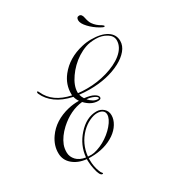

<svg xmlns="http://www.w3.org/2000/svg" viewBox="-253 -1008 1196 1292"><g transform="rotate(-30 344.5 -362.0)"><path d="M671.9 -718.3Q671.9 -712.4 667 -712.4Q661.1 -712.4 640.6 -723.9Q620.1 -735.4 601.3 -750.2Q582.5 -765.1 568.4 -780.3Q537.1 -813.5 537.1 -838.4Q537.1 -863.3 558.1 -863.3Q579.1 -863.3 585 -828.6Q591.3 -796.9 603 -779.8Q623 -750 659.7 -730L668.9 -722.7Q671.9 -720.7 671.9 -718.3ZM161.6 139.2Q141.6 139.2 128.9 79.1Q121.6 47.9 120.6 13.7V-0.5Q55.2 -7.3 14.6 -43Q-24.4 -77.1 -25.4 -127.9Q-27.3 -189.5 12.2 -246.1Q70.8 -330.6 188 -358.4Q226.1 -367.2 268.1 -367.2H271Q257.8 -385.3 252 -408.7Q175.3 -425.3 127.2 -460.7Q79.1 -496.1 58.1 -543.5Q55.2 -548.8 55.2 -555.2Q55.2 -561.5 59.8 -561.5Q64.5 -561.5 69.3 -549.8Q113.8 -450.2 249.5 -421.9Q249 -424.3 249 -427.2Q249 -430.2 249 -433.1Q248 -505.9 294.9 -565.9Q360.4 -649.4 477.1 -675.8Q512.2 -684.1 546.4 -684.1Q625.5 -684.1 669.4 -656Q713.4 -627.9 713.4 -577.6Q713.4 -540 686 -507.1Q658.7 -474.1 612.3 -449.7Q511.2 -397 373 -397Q330.1 -397 293 -401.9Q297.9 -382.8 309.1 -365.2Q356.9 -359.9 381.6 -345.9Q406.2 -332 406.7 -316.9Q406.7 -301.3 382.8 -301.3Q330.6 -301.3 285.2 -349.6Q190.4 -339.4 106.9 -263.7Q55.7 -216.3 35.2 -164.1Q24.9 -137.2 25.6 -105Q26.4 -72.8 50.5 -46.6Q74.7 -20.5 121.6 -13.2Q129.4 -103 192.9 -173.8Q257.8 -246.6 336.4 -246.6Q367.2 -246.6 389.9 -226.6Q412.6 -206.5 412.6 -173.8Q412.6 -141.1 392.6 -108.2Q372.6 -75.2 337.4 -50.8Q261.7 1 152.8 1L135.3 0.5Q134.8 4.4 134.8 7.8V15.1Q134.8 64.9 151.4 106.9Q157.2 122.6 162.4 127.7Q167.5 132.8 167.5 136Q167.5 139.2 161.6 139.2ZM291 -415Q318.4 -411.1 359.6 -411.1Q400.9 -411.1 439.5 -416.7Q478 -422.4 514.9 -433.1Q551.8 -443.8 584.5 -459.5Q617.2 -475.1 641.6 -495.1Q695.3 -539.1 695.3 -592.3Q695.3 -627 660.2 -648.9Q623.5 -671.9 576.9 -671.9Q530.3 -671.9 497.1 -660.2Q463.9 -648.4 433.3 -628.9Q402.8 -609.4 377 -584Q351.1 -558.6 332 -530.8Q291 -472.2 291 -421.9ZM319.8 -350.6Q353.5 -312.5 388.7 -312.5Q396.5 -312.5 396.5 -317.4Q396.5 -322.3 390.4 -327.4Q384.3 -332.5 374 -337.4Q350.1 -348.6 319.8 -350.6ZM135.7 -11.7Q145.5 -10.7 163.6 -10.7Q181.6 -10.7 209 -19.5Q236.3 -28.3 262.5 -42.7Q288.6 -57.1 311.8 -75.9Q335 -94.7 352.5 -115.2Q390.1 -159.2 390.1 -192.4Q390.1 -212.9 375 -223.6Q359.9 -234.4 333.5 -234.4Q307.1 -234.4 273.7 -218.5Q240.2 -202.6 210.9 -173.3Q145 -106.4 135.7 -11.7Z"/></g></svg>

Font: Pinyon Script
Style: Regular
Weight: 400
Designer: Nicole Fally
Foundry: Nicole Fally
Version: Version 1.005